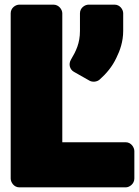

<svg xmlns="http://www.w3.org/2000/svg" viewBox="-20 -768 598 826"><path d="M248 -156V-711C248 -727 233 -748 210 -748H63C47 -748 26 -734 26 -711V0C26 16 40 38 63 38H521C537 38 558 23 558 0V-118C558 -134 544 -156 521 -156ZM285 -511C274 -492 280 -469 298 -459L365 -421C377 -414 397 -415 409 -426C437 -451 463 -481 481 -520C496 -550 510 -589 510 -635V-711C510 -727 496 -748 473 -748H361C345 -748 324 -734 324 -711V-635C324 -582 307 -548 285 -511Z"/></svg>

Font: Asimov Print
Style: E
Weight: 500
Designer: Google
Version: Version 2.000980; 2014